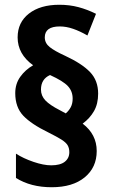

<svg xmlns="http://www.w3.org/2000/svg" viewBox="-20 -783 479 806"><path d="M44 -392Q44 -431 65 -460.5Q86 -490 119 -509Q54 -556 54 -626Q54 -689 101.5 -726Q149 -763 229 -763Q272 -763 309.5 -753Q347 -743 383 -725L347 -634Q316 -652 287 -662Q258 -672 231 -672Q168 -672 168 -626Q168 -602 188.5 -585.5Q209 -569 253 -549Q324 -516 358 -480.5Q392 -445 392 -390Q392 -347 374.5 -316.5Q357 -286 327 -264Q386 -219 386 -149Q386 -80 335.5 -38.5Q285 3 197 3Q109 3 47 -36V-138Q78 -118 120.5 -103.5Q163 -89 195 -89Q233 -89 252 -104Q271 -119 271 -144Q271 -161 264 -173Q257 -185 238 -197Q219 -209 183 -227Q111 -262 77.5 -297.5Q44 -333 44 -392ZM152 -407Q152 -381 170.5 -361.5Q189 -342 230 -321L256 -307Q269 -318 277 -333Q285 -348 285 -369Q285 -400 265 -421.5Q245 -443 190 -468Q152 -451 152 -407Z"/></svg>

Font: Noto Sans Khmer UI Condensed
Style: Bold
Weight: 700
Width: 3
Designer: Danh Hong and the Monotype Design Team
Foundry: Monotype Imaging Inc.
Version: Version 2.002; ttfautohint (v1.8.4.7-5d5b)